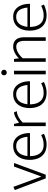

<svg xmlns="http://www.w3.org/2000/svg" viewBox="1082 -1802 733 2936"><g transform="rotate(-90 1448.0 -333.5)"><path d="M245 0 424 -485H369L217 -67L59 -495L10 -473L189 0Z M882 -241V-247Q882 -319 859 -376Q836 -433 793 -465.5Q750 -498 687 -498Q616 -498 568 -465Q520 -432 496 -375Q472 -318 472 -245Q472 -170 497.5 -111.5Q523 -53 575.5 -20Q628 13 709 13Q737 13 766 7.5Q795 2 822.5 -7.5Q850 -17 871 -29L851 -70Q820 -54 785.5 -43Q751 -32 703 -32Q641 -32 602.5 -60Q564 -88 546.5 -135.5Q529 -183 528 -241ZM530 -280Q535 -328 552.5 -367Q570 -406 602 -429Q634 -452 682 -452Q730 -452 760 -429Q790 -406 805.5 -367Q821 -328 825 -280Z M1043 0V-352Q1062 -373 1090.5 -393.5Q1119 -414 1152.5 -428Q1186 -442 1216 -442L1199 -485Q1174 -485 1143.5 -472Q1113 -459 1085.5 -441Q1058 -423 1040 -408L1022 -485H988V0Z M1674 -241V-247Q1674 -319 1651 -376Q1628 -433 1585 -465.5Q1542 -498 1479 -498Q1408 -498 1360 -465Q1312 -432 1288 -375Q1264 -318 1264 -245Q1264 -170 1289.5 -111.5Q1315 -53 1367.5 -20Q1420 13 1501 13Q1529 13 1558 7.5Q1587 2 1614.5 -7.5Q1642 -17 1663 -29L1643 -70Q1612 -54 1577.5 -43Q1543 -32 1495 -32Q1433 -32 1394.5 -60Q1356 -88 1338.5 -135.5Q1321 -183 1320 -241ZM1322 -280Q1327 -328 1344.5 -367Q1362 -406 1394 -429Q1426 -452 1474 -452Q1522 -452 1552 -429Q1582 -406 1597.5 -367Q1613 -328 1617 -280Z M1835 0V-485H1780V0ZM1807 -596Q1825 -596 1837.5 -608Q1850 -620 1850 -638Q1850 -656 1837 -668Q1824 -680 1807 -680Q1788 -680 1776.5 -668Q1765 -656 1765 -638Q1765 -620 1776.5 -608Q1788 -596 1807 -596Z M2026 0V-353Q2051 -382 2081 -404Q2111 -426 2141.5 -438.5Q2172 -451 2199 -451Q2253 -451 2272.5 -416Q2292 -381 2292 -331V0H2347V-337Q2347 -384 2332 -420Q2317 -456 2284.5 -477Q2252 -498 2200 -498Q2170 -498 2137.5 -486Q2105 -474 2075.5 -454Q2046 -434 2025 -410L2015 -485H1971V0Z M2858 -241V-247Q2858 -319 2835 -376Q2812 -433 2769 -465.5Q2726 -498 2663 -498Q2592 -498 2544 -465Q2496 -432 2472 -375Q2448 -318 2448 -245Q2448 -170 2473.5 -111.5Q2499 -53 2551.5 -20Q2604 13 2685 13Q2713 13 2742 7.5Q2771 2 2798.5 -7.5Q2826 -17 2847 -29L2827 -70Q2796 -54 2761.5 -43Q2727 -32 2679 -32Q2617 -32 2578.5 -60Q2540 -88 2522.5 -135.5Q2505 -183 2504 -241ZM2506 -280Q2511 -328 2528.5 -367Q2546 -406 2578 -429Q2610 -452 2658 -452Q2706 -452 2736 -429Q2766 -406 2781.5 -367Q2797 -328 2801 -280Z"/></g></svg>

Font: Catamaran ExtraLight
Style: Regular
Weight: 250
Designer: Pria Ravichandran
Version: Version 2.000